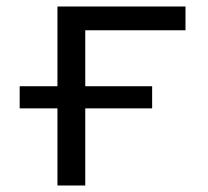

<svg xmlns="http://www.w3.org/2000/svg" viewBox="-20 -570 640 590"><path d="M156.5 -237H40.5V-305H156.5V-550H550V-477H242V-305H447.5V-237H242V0H156.5Z"/></svg>

Font: JuliaMono Light
Style: Regular
Weight: 300
Monospace: yes
Designer: cormullion
Foundry: corm
Version: Version 0.054; ttfautohint (v1.8.4)